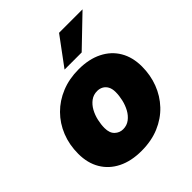

<svg xmlns="http://www.w3.org/2000/svg" viewBox="-206 -878 1022 1022"><g transform="rotate(-45 305.5 -366.5)"><path d="M270.5 11.2Q193.4 11.2 137.5 -16.6Q81.5 -44.4 51.3 -95.5Q21 -146.5 21 -216.3Q21 -284.2 44.2 -342Q67.4 -399.9 109.9 -442.6Q152.3 -485.4 210.9 -509.3Q269.5 -533.2 340.8 -533.2Q418 -533.2 473.9 -505.1Q529.8 -477.1 559.8 -426Q589.8 -375 589.8 -305.2Q589.8 -240.7 568.1 -183.6Q546.4 -126.5 504.9 -82.5Q463.4 -38.6 404.3 -13.7Q345.2 11.2 270.5 11.2ZM282.7 -139.6Q311 -139.6 332.3 -155.8Q353.5 -171.9 367.2 -197Q380.9 -222.2 387.7 -251.5Q394.5 -280.8 394.5 -308.1Q394.5 -333 385.5 -349.4Q376.5 -365.7 361.6 -373.8Q346.7 -381.8 328.6 -381.8Q300.3 -381.8 279.1 -366Q257.8 -350.1 243.9 -325Q230 -299.8 223.4 -270.5Q216.8 -241.2 216.8 -214.4Q216.8 -176.8 236.6 -158.2Q256.3 -139.6 282.7 -139.6ZM286.6 -585 404.3 -744.1H581.1L415.5 -585Z"/></g></svg>

Font: Inter 28pt Black
Style: Italic
Weight: 900
Italic angle: -9.3988°
Designer: Rasmus Andersson
Foundry: rsms
Version: Version 4.001;git-66647c0bb